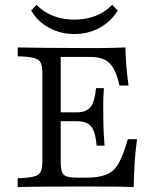

<svg xmlns="http://www.w3.org/2000/svg" viewBox="-20 -765 650 785"><path d="M52.4 0V-36.3Q96 -37.9 117.7 -43.1Q139.5 -48.4 146.4 -62.9Q153.2 -77.4 153.2 -105.6V-465.3Q153.2 -494.4 146.4 -508.5Q139.5 -522.6 117.7 -528.2Q96 -533.9 52.4 -534.7V-571Q96 -570.2 166.1 -569.4Q236.3 -568.5 329.8 -568.5Q359.7 -568.5 388.7 -568.5Q417.7 -568.5 444.4 -569.4Q471 -570.2 492.7 -571Q493.5 -531.5 496.8 -492.7Q500 -454 505.6 -415.3H468.5Q458.1 -461.3 443.5 -486.3Q429 -511.3 406 -521.8Q383.1 -532.3 346.8 -532.3H228.2V-105.6Q228.2 -77.4 233.1 -62.9Q237.9 -48.4 253.2 -43.5Q268.5 -38.7 299.2 -38.7H332.3Q383.9 -38.7 414.9 -51.2Q446 -63.7 465.3 -97.6Q484.7 -131.5 502.4 -196H540.3Q533.9 -149.2 530.6 -100.8Q527.4 -52.4 526.6 0Q490.3 -1.6 441.9 -2Q393.5 -2.4 329.8 -2.4Q236.3 -2.4 166.1 -2Q96 -1.6 52.4 0ZM202.4 -269.4V-305.6H339.5V-269.4ZM375 -169.4Q371.8 -207.3 363.3 -229Q354.8 -250.8 338.3 -260.1Q321.8 -269.4 293.5 -269.4V-305.6Q333.1 -305.6 350.4 -327.8Q367.7 -350 372.6 -404.8H404.8Q401.6 -357.3 402 -332.7Q402.4 -308.1 402.4 -287.1Q402.4 -269.4 402.8 -253.2Q403.2 -237.1 404.4 -216.9Q405.6 -196.8 407.3 -169.4ZM283.9 -625.8Q229 -625.8 182.3 -650.4Q135.5 -675 107.3 -721.8L129 -745.2Q159.7 -714.5 198.8 -699.6Q237.9 -684.7 283.9 -684.7Q329.8 -684.7 369.4 -699.6Q408.9 -714.5 438.7 -745.2L461.3 -721.8Q433.1 -675.8 386.3 -650.8Q339.5 -625.8 283.9 -625.8Z"/></svg>

Font: Playfair 9pt Light
Style: Regular
Weight: 300
Designer: Claus Eggers Sørensen
Foundry: Claus Eggers Sørensen
Version: Version 2.001;gftools[0.9.30]